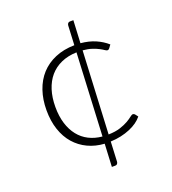

<svg xmlns="http://www.w3.org/2000/svg" viewBox="-136 -726 853 954"><g transform="rotate(-20 290.0 -249.0)"><path d="M321 -468.5Q275 -467 239.2 -451Q203.5 -435 179.2 -406.8Q155 -378.5 142.2 -338.5Q129.5 -298.5 129.5 -249Q129.5 -200 141.5 -161.2Q153.5 -122.5 175.5 -94.8Q197.5 -67 229 -51Q260.5 -35 299.5 -31.5ZM500.5 -64Q489 -49.5 471.8 -37.2Q454.5 -25 432.5 -15.8Q410.5 -6.5 384.5 -0.8Q358.5 5 329.5 6L324.5 111Q324 117.5 320.2 122Q316.5 126.5 309.5 126.5H291.5L297.5 6Q249.5 3 210 -15.8Q170.5 -34.5 142 -67Q113.5 -99.5 98 -145.5Q82.5 -191.5 82.5 -249Q82.5 -305 98.5 -352Q114.5 -399 145.2 -432.8Q176 -466.5 220.8 -485.5Q265.5 -504.5 323 -505.5L328 -608Q328.5 -614.5 332.2 -619.2Q336 -624 343 -624H361L355 -504.5Q398.5 -500.5 432.5 -485.8Q466.5 -471 492.5 -448L480.5 -431.5Q478 -429 475.8 -427.2Q473.5 -425.5 469.5 -425.5Q465 -425.5 456.8 -431.2Q448.5 -437 434.8 -444.2Q421 -451.5 401 -458.2Q381 -465 353 -467.5L331.5 -30.5Q369 -31.5 394.5 -40Q420 -48.5 436.8 -58.2Q453.5 -68 463.2 -76Q473 -84 478.5 -84Q484 -84 488.5 -79.5Z"/></g></svg>

Font: LatoLatin Light
Style: Regular
Weight: 300
Designer: Lukasz Dziedzic with Adam Twardoch and Botio Nikoltchev
Foundry: tyPoland Lukasz Dziedzic
Version: Version 2.015; 2015-08-06; http://www.latofonts.com/